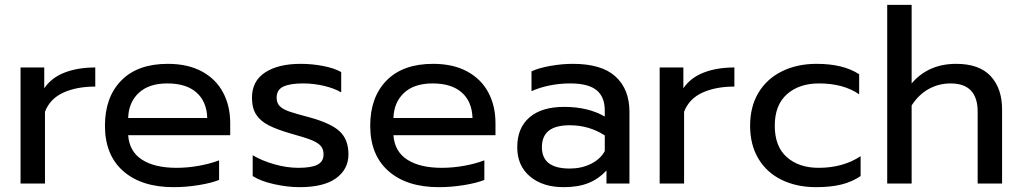

<svg xmlns="http://www.w3.org/2000/svg" viewBox="-20 -759 4224 794"><path d="M65 -480H163V-394Q193 -438 247.5 -459Q302 -480 374 -480V-401Q297 -401 242 -376Q187 -351 166 -297V0H65Z M414 -239Q414 -357 481.5 -426Q549 -495 674 -495Q757 -495 815 -463.5Q873 -432 902.5 -376.5Q932 -321 932 -250V-200H510Q515 -132 567.5 -98.5Q620 -65 710 -65Q756 -65 803 -73.5Q850 -82 886 -96V-15Q854 -2 801.5 6.5Q749 15 698 15Q565 15 489.5 -51.5Q414 -118 414 -239ZM837 -271Q835 -339 792.5 -376.5Q750 -414 672 -414Q596 -414 554 -375Q512 -336 510 -271Z M1025 -31V-117Q1064 -94 1115 -79.5Q1166 -65 1214 -65Q1268 -65 1293 -78Q1318 -91 1318 -120Q1318 -142 1306.5 -155.5Q1295 -169 1267.5 -180Q1240 -191 1185 -206Q1126 -223 1091.5 -240.5Q1057 -258 1039.5 -285Q1022 -312 1022 -355Q1022 -424 1076.5 -459.5Q1131 -495 1223 -495Q1271 -495 1317 -486Q1363 -477 1391 -461V-377Q1362 -394 1319.5 -404Q1277 -414 1233 -414Q1180 -414 1152 -401Q1124 -388 1124 -355Q1124 -334 1136 -321Q1148 -308 1174.5 -298.5Q1201 -289 1259 -274Q1350 -249 1385.5 -215Q1421 -181 1421 -121Q1421 -59 1370 -22Q1319 15 1219 15Q1169 15 1113 2.5Q1057 -10 1025 -31Z M1511 -239Q1511 -357 1578.5 -426Q1646 -495 1771 -495Q1854 -495 1912 -463.5Q1970 -432 1999.5 -376.5Q2029 -321 2029 -250V-200H1607Q1612 -132 1664.5 -98.5Q1717 -65 1807 -65Q1853 -65 1900 -73.5Q1947 -82 1983 -96V-15Q1951 -2 1898.5 6.5Q1846 15 1795 15Q1662 15 1586.5 -51.5Q1511 -118 1511 -239ZM1934 -271Q1932 -339 1889.5 -376.5Q1847 -414 1769 -414Q1693 -414 1651 -375Q1609 -336 1607 -271Z M2119 -150Q2119 -230 2169.5 -273.5Q2220 -317 2313 -317Q2412 -317 2481 -277V-302Q2481 -359 2446.5 -386.5Q2412 -414 2338 -414Q2294 -414 2252.5 -405.5Q2211 -397 2178 -382V-464Q2208 -478 2256 -486.5Q2304 -495 2349 -495Q2468 -495 2525.5 -442.5Q2583 -390 2583 -297V0H2488V-54Q2457 -20 2414.5 -2.5Q2372 15 2311 15Q2224 15 2171.5 -29.5Q2119 -74 2119 -150ZM2481 -134V-199Q2416 -241 2336 -241Q2278 -241 2249.5 -218.5Q2221 -196 2221 -150Q2221 -62 2336 -62Q2384 -62 2423 -81Q2462 -100 2481 -134Z M2708 -480H2806V-394Q2836 -438 2890.5 -459Q2945 -480 3017 -480V-401Q2940 -401 2885 -376Q2830 -351 2809 -297V0H2708Z M3082 -239Q3082 -318 3116.5 -375.5Q3151 -433 3213.5 -464Q3276 -495 3357 -495Q3467 -495 3533 -452V-369Q3468 -414 3367 -414Q3285 -414 3234.5 -369.5Q3184 -325 3184 -239Q3184 -153 3234 -109Q3284 -65 3365 -65Q3466 -65 3539 -113V-31Q3504 -7 3459.5 4Q3415 15 3355 15Q3275 15 3213 -15Q3151 -45 3116.5 -102.5Q3082 -160 3082 -239Z M3649 -739H3750V-414Q3819 -495 3934 -495Q4030 -495 4077 -444Q4124 -393 4124 -307V0H4023V-297Q4023 -414 3911 -414Q3863 -414 3821.5 -391.5Q3780 -369 3750 -323V0H3649Z"/></svg>

Font: Prompt
Style: Regular
Weight: 400
Designer: Katatrad Team
Foundry: CadsonDemak
Version: Version 1.001